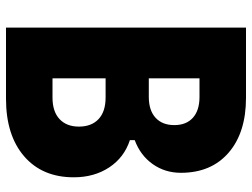

<svg xmlns="http://www.w3.org/2000/svg" viewBox="-120 -720 840 640"><g transform="rotate(90 300.0 -400.0)"><path d="M72 0V-800H306Q422 -800 489 -742Q556 -684 556 -583Q556 -530 527 -489Q498 -448 447 -429V-413Q505 -394 538 -344Q571 -294 571 -226Q571 -121 501 -60.5Q431 0 309 0ZM241 -155H305Q352 -155 377 -178.5Q402 -202 402 -243Q402 -285 377 -308.5Q352 -332 305 -332H241ZM241 -476H303Q348 -476 372.5 -498.5Q397 -521 397 -561Q397 -601 372.5 -623Q348 -645 303 -645H241Z"/></g></svg>

Font: Martian Mono Condensed
Style: Bold
Weight: 700
Width: 3
Designer: Roman Shamin
Foundry: Evil Martians
Version: Version 1.000